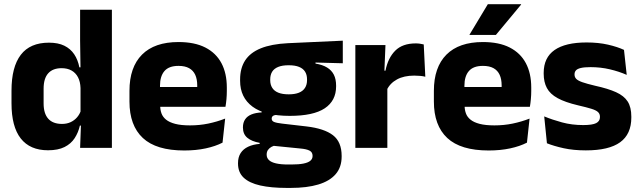

<svg xmlns="http://www.w3.org/2000/svg" viewBox="-20 -707 3061 918"><path d="M209.5 11.5Q123.5 11.5 79.2 -45Q35 -101.5 35 -213V-273.5Q35 -387 79.5 -445Q124 -503 214 -503Q258 -503 287.5 -488.5Q317 -474 334.8 -447.5Q352.5 -421 359.5 -385H401L365 -286Q364 -316.5 353 -337.5Q342 -358.5 322.2 -369.8Q302.5 -381 274.5 -381Q232.5 -381 210.5 -356.5Q188.5 -332 188.5 -283V-212.5Q188.5 -164 210.8 -139.2Q233 -114.5 276.5 -114.5Q299.5 -114.5 317.8 -123Q336 -131.5 348.8 -146.5Q361.5 -161.5 367.5 -180.5L405 -106.5H362Q354.5 -73.5 337 -46.5Q319.5 -19.5 288.5 -4Q257.5 11.5 209.5 11.5ZM363 0 367.5 -124.5 365 -150.5V-349.5V-371L363 -513.5V-660.5H515V0Z M861 12.5Q727 12.5 663 -47.2Q599 -107 599 -221.5V-272.5Q599 -385.5 659 -445.8Q719 -506 833.5 -506Q910.5 -506 961.8 -479.8Q1013 -453.5 1038.8 -405Q1064.5 -356.5 1064.5 -288.5V-272Q1064.5 -253 1062.8 -233.2Q1061 -213.5 1058 -196.5H920Q922 -225.5 922.5 -251.2Q923 -277 923 -298Q923 -328.5 913.5 -349.2Q904 -370 884.2 -381Q864.5 -392 833.5 -392Q787.5 -392 766.2 -367.2Q745 -342.5 745 -297V-252L746 -235.5V-200.5Q746 -181.5 752.2 -164.5Q758.5 -147.5 774.2 -134.8Q790 -122 817.8 -114.8Q845.5 -107.5 888.5 -107.5Q934 -107.5 976 -116.2Q1018 -125 1056.5 -140L1044 -25Q1010 -7.5 963.5 2.5Q917 12.5 861 12.5ZM680 -196.5V-291H1027V-196.5Z M1365.5 -153Q1247 -153 1187.5 -197Q1128 -241 1128 -320.5V-327Q1128 -381 1152.2 -418.2Q1176.5 -455.5 1227 -476Q1277.5 -496.5 1356.5 -500.5L1619 -512.5V-404.5L1488.5 -408V-403Q1522 -397.5 1543.8 -384.2Q1565.5 -371 1576.2 -349.8Q1587 -328.5 1587 -297.5V-294Q1587 -225.5 1532.8 -189.2Q1478.5 -153 1365.5 -153ZM1358 79.5H1373Q1409 79.5 1431.2 75Q1453.5 70.5 1464 61.5Q1474.5 52.5 1474.5 39V38Q1474.5 20.5 1459.8 13Q1445 5.5 1415.5 3L1270.5 -11.5L1304 -13.5Q1289 -11 1278.2 -5Q1267.5 1 1261.2 10Q1255 19 1255 32V33Q1255 48 1266 58.5Q1277 69 1299.8 74.2Q1322.5 79.5 1358 79.5ZM1350.5 191.5Q1276.5 191.5 1224.2 179.8Q1172 168 1145 142.5Q1118 117 1118 75V73Q1118 44.5 1130.5 25Q1143 5.5 1166.5 -5.5Q1190 -16.5 1221.5 -19V-24Q1183 -31 1162.2 -48.5Q1141.5 -66 1141.5 -97.5V-98Q1141.5 -120.5 1151.8 -136Q1162 -151.5 1182 -159.8Q1202 -168 1231 -169.5V-186L1344 -157.5L1311 -158Q1293.5 -158 1286.2 -153.5Q1279 -149 1279 -140V-139.5Q1279 -128.5 1290.8 -123.8Q1302.5 -119 1329 -116L1445.5 -102.5Q1530.5 -92.5 1572 -60.5Q1613.5 -28.5 1613.5 38.5V41.5Q1613.5 92.5 1584.8 125.8Q1556 159 1501.8 175.2Q1447.5 191.5 1369.5 191.5ZM1360.5 -256Q1390 -256 1409.2 -263.8Q1428.5 -271.5 1438.2 -286.8Q1448 -302 1448 -323.5V-328Q1448 -349.5 1438.5 -364.5Q1429 -379.5 1409.8 -387.2Q1390.5 -395 1360.5 -395H1360Q1329.5 -395 1310 -387Q1290.5 -379 1281.2 -364Q1272 -349 1272 -327.5V-323.5Q1272 -302 1281.8 -286.8Q1291.5 -271.5 1311 -263.8Q1330.5 -256 1360.5 -256Z M1829 -276 1787 -369H1823Q1835 -430 1869.8 -464.8Q1904.5 -499.5 1968 -499.5Q1979 -499.5 1988.2 -498Q1997.5 -496.5 2006 -494.5L2013.5 -340Q2003 -343 1989 -344.2Q1975 -345.5 1960.5 -345.5Q1911.5 -345.5 1878 -327.2Q1844.5 -309 1829 -276ZM1679 0V-491.5H1823L1816.5 -334.5L1832 -332.5V0Z M2316.5 12.5Q2182.5 12.5 2118.5 -47.2Q2054.5 -107 2054.5 -221.5V-272.5Q2054.5 -385.5 2114.5 -445.8Q2174.5 -506 2289 -506Q2366 -506 2417.2 -479.8Q2468.5 -453.5 2494.2 -405Q2520 -356.5 2520 -288.5V-272Q2520 -253 2518.2 -233.2Q2516.5 -213.5 2513.5 -196.5H2375.5Q2377.5 -225.5 2378 -251.2Q2378.5 -277 2378.5 -298Q2378.5 -328.5 2369 -349.2Q2359.5 -370 2339.8 -381Q2320 -392 2289 -392Q2243 -392 2221.8 -367.2Q2200.5 -342.5 2200.5 -297V-252L2201.5 -235.5V-200.5Q2201.5 -181.5 2207.8 -164.5Q2214 -147.5 2229.8 -134.8Q2245.5 -122 2273.2 -114.8Q2301 -107.5 2344 -107.5Q2389.5 -107.5 2431.5 -116.2Q2473.5 -125 2512 -140L2499.5 -25Q2465.5 -7.5 2419 2.5Q2372.5 12.5 2316.5 12.5ZM2135.5 -196.5V-291H2482.5V-196.5ZM2312.5 -687H2471.5V-685L2351 -540H2225V-541.5Z M2781 12Q2722.5 12 2675.5 1.8Q2628.5 -8.5 2595 -22L2582 -150.5Q2620.5 -134.5 2667.2 -121.8Q2714 -109 2768.5 -109Q2812 -109 2830.2 -118.2Q2848.5 -127.5 2848.5 -147V-149Q2848.5 -162.5 2839.2 -171.2Q2830 -180 2807.2 -187Q2784.5 -194 2743.5 -203.5Q2682 -218 2646 -237.8Q2610 -257.5 2594.8 -286.2Q2579.5 -315 2579.5 -354.5V-358.5Q2579.5 -431.5 2631.5 -467.8Q2683.5 -504 2784.5 -504Q2841.5 -504 2887 -493.5Q2932.5 -483 2963.5 -468.5L2976.5 -349Q2940.5 -365 2896.2 -375.5Q2852 -386 2803.5 -386Q2774 -386 2757.2 -382Q2740.5 -378 2733.8 -370.5Q2727 -363 2727 -352V-350.5Q2727 -338.5 2735 -330Q2743 -321.5 2764.2 -314Q2785.5 -306.5 2825.5 -297Q2887.5 -283.5 2925.5 -266.2Q2963.5 -249 2981 -221.8Q2998.5 -194.5 2998.5 -149.5V-145Q2998.5 -65.5 2945 -26.8Q2891.5 12 2781 12Z"/></svg>

Font: Anek Odia Medium
Style: Bold
Weight: 700
Version: Version 1.003